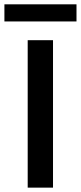

<svg xmlns="http://www.w3.org/2000/svg" viewBox="-46 -859 370 879"><path d="M80.8 0V-675H196.7V0ZM-25.8 -760.8V-839.2H304.2V-760.8Z"/></svg>

Font: Funnel Display Medium
Style: Regular
Weight: 500
Designer: NORD ID, Kristian Moeller
Foundry: Dicotype
Version: Version 1.000